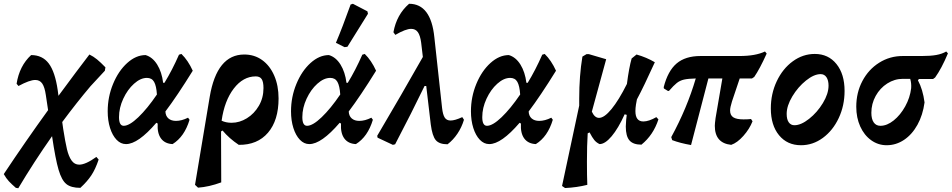

<svg xmlns="http://www.w3.org/2000/svg" viewBox="-61 -758 5046 1018"><path d="M419 -301Q347 -216 269 -111L274 -75Q285 -5 294 33Q303 71 318.5 93Q334 115 359 115Q393 115 450 74L462 88Q445 139 423 172Q401 205 365 238Q316 238 291 218Q266 198 249.5 142Q233 86 215 -36Q118 102 36 240L23 238Q0 218 -14 203Q-28 188 -41 165Q76 -11 194 -174L182 -254Q176 -296 163 -315Q150 -334 126 -334Q96 -334 37 -302L27 -314Q42 -409 104 -466Q164 -466 197.5 -421.5Q231 -377 245 -280L249 -250Q350 -387 413 -469Q434 -459 453.5 -443Q473 -427 498 -401L495 -383Z M872 -117Q902 -117 936 -134L944 -123Q917 -33 854 6Q813 4 792.5 -24Q772 -52 775 -103L768 -107Q671 6 607 6Q579 6 557 -17Q535 -40 522.5 -79.5Q510 -119 510 -168Q510 -244 538.5 -313Q567 -382 613.5 -424Q660 -466 711 -466Q748 -455 772.5 -415.5Q797 -376 804 -319H811Q852 -386 888 -468L901 -472Q936 -438 961 -383Q878 -249 816 -167Q817 -143 832 -130Q847 -117 872 -117ZM771 -257Q768 -303 756 -324Q744 -345 718 -345Q684 -345 649.5 -314Q615 -283 592.5 -234.5Q570 -186 570 -137Q570 -91 595 -91Q625 -91 672.5 -136.5Q720 -182 771 -257Z M1416 -236Q1416 -120 1360 -54.5Q1304 11 1205 10Q1154 -24 1119 -66L1111 -61L1112 209Q1047 233 989 237L973 222L1051 -245Q1089 -469 1234 -469Q1288 -469 1329 -439.5Q1370 -410 1393 -357Q1416 -304 1416 -236ZM1167 -107Q1209 -107 1248 -131Q1287 -155 1311.5 -197Q1336 -239 1336 -291Q1336 -324 1326.5 -338.5Q1317 -353 1295 -353Q1228 -353 1178.5 -288.5Q1129 -224 1114 -118Q1137 -107 1167 -107Z M1844 -117Q1874 -117 1908 -134L1916 -123Q1889 -33 1826 6Q1785 4 1764.5 -24Q1744 -52 1747 -103L1740 -107Q1643 6 1579 6Q1551 6 1529 -17Q1507 -40 1494.5 -79.5Q1482 -119 1482 -168Q1482 -244 1510.5 -313Q1539 -382 1585.5 -424Q1632 -466 1683 -466Q1720 -455 1744.5 -415.5Q1769 -376 1776 -319H1783Q1824 -386 1860 -468L1873 -472Q1908 -438 1933 -383Q1850 -249 1788 -167Q1789 -143 1804 -130Q1819 -117 1844 -117ZM1743 -257Q1740 -303 1728 -324Q1716 -345 1690 -345Q1656 -345 1621.5 -314Q1587 -283 1564.5 -234.5Q1542 -186 1542 -137Q1542 -91 1567 -91Q1597 -91 1644.5 -136.5Q1692 -182 1743 -257ZM1781 -510 1766 -508 1720 -531Q1754 -611 1798 -734L1810 -738L1887 -698L1890 -685Z M2399 -123Q2387 -83 2364.5 -49.5Q2342 -16 2312 7Q2268 7 2249.5 -15Q2231 -37 2223 -98L2199 -302H2190Q2123 -163 2034 7L2022 10L1941 -28L1939 -38Q2069 -258 2181 -456L2172 -532Q2167 -570 2154.5 -587.5Q2142 -605 2119 -605Q2090 -605 2035 -573L2025 -587Q2042 -681 2108 -738Q2224 -738 2242 -560L2283 -185Q2287 -150 2297 -134.5Q2307 -119 2328 -119Q2351 -119 2390 -137Z M2798 -117Q2828 -117 2862 -134L2870 -123Q2843 -33 2780 6Q2739 4 2718.5 -24Q2698 -52 2701 -103L2694 -107Q2597 6 2533 6Q2505 6 2483 -17Q2461 -40 2448.5 -79.5Q2436 -119 2436 -168Q2436 -244 2464.5 -313Q2493 -382 2539.5 -424Q2586 -466 2637 -466Q2674 -455 2698.5 -415.5Q2723 -376 2730 -319H2737Q2778 -386 2814 -468L2827 -472Q2862 -438 2887 -383Q2804 -249 2742 -167Q2743 -143 2758 -130Q2773 -117 2798 -117ZM2697 -257Q2694 -303 2682 -324Q2670 -345 2644 -345Q2610 -345 2575.5 -314Q2541 -283 2518.5 -234.5Q2496 -186 2496 -137Q2496 -91 2521 -91Q2551 -91 2598.5 -136.5Q2646 -182 2697 -257Z M3430 -125Q3403 -42 3340 9Q3296 9 3276.5 -13.5Q3257 -36 3257 -87Q3257 -97 3259 -123L3262 -149L3251 -152Q3217 -77 3182 -35.5Q3147 6 3118 6Q3101 -2 3090 -15.5Q3079 -29 3065 -56L3055 -51Q3051 12 3051 99Q3051 178 3053 222Q2998 236 2935 239L2919 228L3010 -198V-235Q3010 -356 3027 -458L3049 -471H3061L3153 -444L3077 -166Q3092 -133 3115 -133Q3143 -133 3181.5 -180Q3220 -227 3263 -313Q3274 -399 3288 -448L3314 -469Q3367 -454 3411 -428Q3352 -298 3316 -231L3311 -204Q3308 -185 3308 -169Q3308 -114 3350 -114Q3379 -114 3419 -137Z M3820 -220Q3810 -188 3810 -172Q3810 -147 3827 -136Q3844 -125 3881 -125Q3906 -125 3921 -127L3929 -115Q3913 -74 3880.5 -37.5Q3848 -1 3816 10Q3729 1 3729 -91Q3729 -102 3733 -132L3769 -342H3695L3603 11Q3545 1 3503 -15L3498 -31Q3582 -185 3628 -342Q3587 -341 3565.5 -336Q3544 -331 3527.5 -318Q3511 -305 3486 -276H3480L3459 -289L3458 -296Q3480 -382 3526.5 -421.5Q3573 -461 3653 -461H3860Q3945 -461 3995 -485L4004 -474Q3967 -392 3938 -350L3926 -342H3861Z M4026 -183Q4026 -261 4057.5 -327.5Q4089 -394 4142.5 -433Q4196 -472 4259 -472Q4331 -472 4374 -418.5Q4417 -365 4417 -276Q4417 -198 4386 -132Q4355 -66 4302 -27Q4249 12 4186 12Q4113 12 4069.5 -41Q4026 -94 4026 -183ZM4332 -304Q4332 -332 4321 -348.5Q4310 -365 4290 -365Q4255 -365 4212.5 -331Q4170 -297 4140 -247Q4110 -197 4110 -154Q4110 -125 4121 -109.5Q4132 -94 4151 -94Q4186 -94 4229 -128Q4272 -162 4302 -211.5Q4332 -261 4332 -304Z M4965 -475Q4931 -394 4897 -347L4886 -339H4811L4806 -332Q4832 -284 4841 -215Q4832 -148 4803.5 -96.5Q4775 -45 4732.5 -16.5Q4690 12 4640 12Q4595 12 4558 -14.5Q4521 -41 4500 -87.5Q4479 -134 4479 -192Q4479 -267 4511.5 -328.5Q4544 -390 4600.5 -425.5Q4657 -461 4725 -461H4826Q4873 -461 4903.5 -466.5Q4934 -472 4956 -485ZM4765 -340H4726Q4682 -340 4643.5 -315.5Q4605 -291 4582 -249.5Q4559 -208 4559 -160Q4559 -127 4571.5 -109Q4584 -91 4607 -91Q4642 -91 4677.5 -119.5Q4713 -148 4738.5 -194Q4764 -240 4770 -290Q4772 -316 4765 -340Z"/></svg>

Font: Alegreya
Style: Bold Italic
Weight: 700
Italic angle: -7°
Designer: Juan Pablo del Peral
Foundry: Huerta Tipografica
Version: Version 2.007; ttfautohint (v1.6)